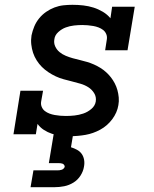

<svg xmlns="http://www.w3.org/2000/svg" viewBox="-20 -558 640 798"><path d="M272 8Q253 8 233.5 6Q214 4 196 -2Q178 -8 162.5 -18Q147 -28 136 -43L129 0H36L65 -181H159L151 -136Q149 -124 153.5 -113.5Q158 -103 166.5 -96.5Q175 -90 185.5 -86Q196 -82 207.5 -80Q219 -78 230.5 -77Q242 -76 254 -76Q272 -76 290 -78Q308 -80 326 -86Q344 -92 359.5 -105Q375 -118 378 -136Q381 -155 371.5 -170.5Q362 -186 347 -195.5Q332 -205 314.5 -210Q297 -215 279.5 -219.5Q262 -224 245 -228.5Q228 -233 212 -240.5Q196 -248 181 -258Q166 -268 154 -280Q142 -292 132.5 -307Q123 -322 117.5 -338.5Q112 -355 110 -373.5Q108 -392 111 -411Q115 -430 122.5 -448Q130 -466 142.5 -481.5Q155 -497 171.5 -508.5Q188 -520 206.5 -527Q225 -534 244 -536Q263 -538 281 -538Q304 -538 326 -535.5Q348 -533 368.5 -526.5Q389 -520 407.5 -509Q426 -498 439 -482L446 -530H540L510 -349H417L424 -394Q426 -406 421.5 -416.5Q417 -427 408.5 -433.5Q400 -440 389.5 -444Q379 -448 367.5 -450Q356 -452 344.5 -453Q333 -454 322 -454Q305 -454 287.5 -452Q270 -450 253.5 -444Q237 -438 222.5 -425Q208 -412 206 -395Q203 -379 209.5 -365Q216 -351 227.5 -341.5Q239 -332 253.5 -326Q268 -320 282.5 -316Q297 -312 312 -308.5Q327 -305 342 -300.5Q357 -296 370.5 -290Q384 -284 397 -276Q410 -268 421 -258Q432 -248 441 -236.5Q450 -225 457 -211.5Q464 -198 468 -183.5Q472 -169 473.5 -153Q475 -137 472 -121Q467 -90 446.5 -62.5Q426 -35 396.5 -19Q367 -3 335.5 2.5Q304 8 273 8Q273 8 272.5 8Q272 8 272 8ZM107 220 119 150H219Q223 150 227.5 149.5Q232 149 236.5 147.5Q241 146 244.5 142.5Q248 139 249 135Q249 131 246.5 127.5Q244 124 240.5 122.5Q237 121 232.5 120.5Q228 120 224 120H183L203 0H284L275 54Q288 58 300 64.5Q312 71 319.5 81.5Q327 92 329.5 106Q332 120 329 135Q326 154 314.5 172Q303 190 285 201Q267 212 247 216Q227 220 207 220Z"/></svg>

Font: Iosevka Slab MdExObl
Style: Regular
Weight: 500
Width: 7
Italic angle: -9°
Monospace: yes
Designer: Belleve Invis
Foundry: Belleve Invis
Version: Version 11.1.1; ttfautohint (v1.8.3)